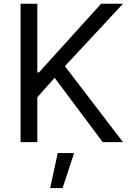

<svg xmlns="http://www.w3.org/2000/svg" viewBox="-20 -747 692 1009"><path d="M88.1 0H176.1V-235.8L267 -338.1L519.9 0H626.4L321 -399.1L626.4 -727.3H511.4L184.7 -366.5H176.1V-727.3H88.1ZM243.6 241.5H308.9L369.3 57.5H283.4Z"/></svg>

Font: Karasuma Gothic
Style: Regular
Weight: 400
Designer: Rasmus Andersson, Ryoko Nishizuka
Foundry: Genbu
Version: Version 1.00